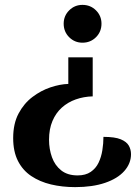

<svg xmlns="http://www.w3.org/2000/svg" viewBox="-20 -555 557 787"><path d="M360 -320V-160Q323 -159 290.5 -147.5Q258 -136 233.5 -114Q209 -92 195 -59Q181 -26 181 18Q181 56 193 89.5Q205 123 231 143.5Q257 164 298 164Q331 164 352 149.5Q373 135 384 112Q395 89 399.5 61Q404 33 404 6Q451 6 475 16Q499 26 508 42Q517 58 517 77Q517 115 489.5 146Q462 177 410.5 194.5Q359 212 288 212Q235 212 189 201Q143 190 108 166.5Q73 143 53.5 104.5Q34 66 34 11Q34 -48 56 -89.5Q78 -131 113 -157.5Q148 -184 187 -197Q226 -210 260 -211V-320ZM318 -535Q351 -535 373.5 -512.5Q396 -490 396 -458Q396 -425 373.5 -402.5Q351 -380 318 -380Q286 -380 263.5 -402.5Q241 -425 241 -458Q241 -490 263.5 -512.5Q286 -535 318 -535Z"/></svg>

Font: Arima Thin
Style: Regular
Weight: 100
Designer: Joana Correia and Natanael Gama
Foundry: NDISCOVER
Version: Version 1.101;gftools[0.9.23]